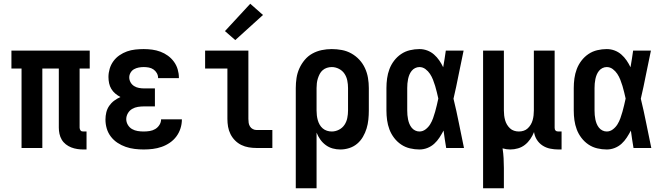

<svg xmlns="http://www.w3.org/2000/svg" viewBox="-20 -790 3540 1025"><path d="M425 8Q409 8 392.5 5.5Q376 3 360.5 -3Q345 -9 331.5 -19.5Q318 -30 309.5 -44.5Q301 -59 297.5 -75.5Q294 -92 294 -108V-424H206V0H95V-424H41V-520H459V-424H405V-108Q405 -104 406.5 -100Q408 -96 410.5 -93Q413 -90 417 -89Q421 -88 425 -88H442V8Z M747 8Q723 8 698.5 5Q674 2 651 -6Q628 -14 607.5 -27.5Q587 -41 572 -60.5Q557 -80 550 -103.5Q543 -127 543 -152Q543 -171 547.5 -190Q552 -209 563 -225Q574 -241 589.5 -252.5Q605 -264 623 -272Q608 -280 595.5 -290.5Q583 -301 574.5 -315Q566 -329 562.5 -345.5Q559 -362 559 -379Q559 -401 565.5 -423Q572 -445 585.5 -463.5Q599 -482 618 -495Q637 -508 658 -515.5Q679 -523 702 -525.5Q725 -528 747 -528Q770 -528 792.5 -525Q815 -522 836.5 -514Q858 -506 876.5 -492.5Q895 -479 908.5 -460.5Q922 -442 928.5 -420Q935 -398 935 -376Q935 -375 935 -374.5Q935 -374 935 -373H824Q824 -373 824 -373.5Q824 -374 824 -374Q824 -388 817 -400Q810 -412 799 -419.5Q788 -427 774.5 -429.5Q761 -432 747 -432Q734 -432 720.5 -429.5Q707 -427 695.5 -420.5Q684 -414 677 -402Q670 -390 670 -377Q670 -377 670 -377Q670 -377 670 -377Q670 -363 677 -350.5Q684 -338 696 -330.5Q708 -323 722 -320.5Q736 -318 750 -318H807V-222H750Q733 -222 716.5 -219.5Q700 -217 685.5 -208.5Q671 -200 662.5 -185Q654 -170 654 -154Q654 -138 662.5 -123.5Q671 -109 685 -101Q699 -93 715 -90.5Q731 -88 747 -88Q763 -88 779 -90.5Q795 -93 808.5 -101Q822 -109 831 -123Q840 -137 840 -153H951V-152Q951 -152 951 -152Q951 -152 951 -152Q951 -128 943.5 -104.5Q936 -81 921.5 -61.5Q907 -42 886.5 -28Q866 -14 843 -6Q820 2 796 5Q772 8 747 8Z M1349 0Q1328 0 1307.5 -3.5Q1287 -7 1268.5 -16Q1250 -25 1235 -40Q1220 -55 1210.5 -74Q1201 -93 1197.5 -113.5Q1194 -134 1194 -155V-424H1075V-520H1306V-155Q1306 -144 1307.5 -134Q1309 -124 1314.5 -115Q1320 -106 1329.5 -101Q1339 -96 1349 -96H1434V0ZM1236 -576 1181 -624 1316 -770 1384 -710Z M1559 215V-320Q1559 -347 1563 -373.5Q1567 -400 1578 -424.5Q1589 -449 1606.5 -470Q1624 -491 1647.5 -504Q1671 -517 1697.5 -522.5Q1724 -528 1751 -528Q1778 -528 1805 -523Q1832 -518 1856 -504.5Q1880 -491 1898.5 -471Q1917 -451 1928.5 -426Q1940 -401 1944.5 -374Q1949 -347 1949 -320V-200Q1949 -176 1946.5 -151.5Q1944 -127 1937 -104Q1930 -81 1917.5 -59.5Q1905 -38 1886.5 -22.5Q1868 -7 1844.5 0.5Q1821 8 1797 8Q1776 8 1756 2.5Q1736 -3 1719 -15.5Q1702 -28 1690 -45Q1678 -62 1670 -82V215ZM1751 -88Q1771 -88 1789.5 -97.5Q1808 -107 1819 -123.5Q1830 -140 1834 -160Q1838 -180 1838 -200V-320Q1838 -340 1834 -360Q1830 -380 1819 -396.5Q1808 -413 1789.5 -422.5Q1771 -432 1751 -432Q1738 -432 1725.5 -428Q1713 -424 1703 -415.5Q1693 -407 1687 -395.5Q1681 -384 1677 -371.5Q1673 -359 1671.5 -346Q1670 -333 1670 -320V-200Q1670 -187 1671.5 -174Q1673 -161 1676.5 -148.5Q1680 -136 1686.5 -124.5Q1693 -113 1703 -104.5Q1713 -96 1725.5 -92Q1738 -88 1751 -88Z M2219 8Q2194 8 2168.5 2Q2143 -4 2121.5 -18.5Q2100 -33 2084 -54Q2068 -75 2059 -99Q2050 -123 2046.5 -148.5Q2043 -174 2043 -200V-320Q2043 -346 2046.5 -371.5Q2050 -397 2059 -421Q2068 -445 2084 -466Q2100 -487 2121.5 -501.5Q2143 -516 2168.5 -522Q2194 -528 2219 -528Q2241 -528 2261 -520.5Q2281 -513 2297 -499Q2313 -485 2325 -467.5Q2337 -450 2346 -431Q2350 -454 2353.5 -476Q2357 -498 2360 -520H2455Q2441 -456 2428.5 -391.5Q2416 -327 2401 -263Q2417 -198 2430 -132Q2443 -66 2457 0H2362Q2358 -23 2354.5 -46.5Q2351 -70 2348 -93Q2338 -74 2326 -55.5Q2314 -37 2298 -22.5Q2282 -8 2261.5 0Q2241 8 2219 8ZM2219 -88Q2237 -88 2252 -99.5Q2267 -111 2276.5 -126.5Q2286 -142 2292 -159Q2298 -176 2303 -193.5Q2308 -211 2312 -228.5Q2316 -246 2320 -264Q2316 -281 2312 -298Q2308 -315 2303 -331.5Q2298 -348 2291.5 -364.5Q2285 -381 2275.5 -395.5Q2266 -410 2251.5 -421Q2237 -432 2219 -432Q2207 -432 2196 -426.5Q2185 -421 2177.5 -411.5Q2170 -402 2165.5 -391Q2161 -380 2158.5 -368Q2156 -356 2155 -344Q2154 -332 2154 -320V-200Q2154 -188 2155 -176Q2156 -164 2158.5 -152Q2161 -140 2165.5 -129Q2170 -118 2177.5 -108.5Q2185 -99 2196 -93.5Q2207 -88 2219 -88Z M2559 215V-520H2670V-200Q2670 -187 2671.5 -174Q2673 -161 2676.5 -148.5Q2680 -136 2686.5 -125Q2693 -114 2702.5 -105Q2712 -96 2724.5 -92Q2737 -88 2750 -88Q2763 -88 2775.5 -92Q2788 -96 2797.5 -105Q2807 -114 2813.5 -125Q2820 -136 2823.5 -148.5Q2827 -161 2828.5 -174Q2830 -187 2830 -200V-520H2941V-108Q2941 -104 2942 -100Q2943 -96 2946 -93Q2949 -90 2953 -89Q2957 -88 2961 -88H2978V8H2961Q2939 8 2917 3.5Q2895 -1 2876.5 -13Q2858 -25 2846 -44Q2834 -63 2831 -85Q2823 -65 2811 -47.5Q2799 -30 2782.5 -17Q2766 -4 2745.5 2Q2725 8 2704 8Q2694 8 2683.5 6.5Q2673 5 2663 2Q2667 28 2668.5 54.5Q2670 81 2670 107V215Z M3219 8Q3194 8 3168.5 2Q3143 -4 3121.5 -18.5Q3100 -33 3084 -54Q3068 -75 3059 -99Q3050 -123 3046.5 -148.5Q3043 -174 3043 -200V-320Q3043 -346 3046.5 -371.5Q3050 -397 3059 -421Q3068 -445 3084 -466Q3100 -487 3121.5 -501.5Q3143 -516 3168.5 -522Q3194 -528 3219 -528Q3241 -528 3261 -520.5Q3281 -513 3297 -499Q3313 -485 3325 -467.5Q3337 -450 3346 -431Q3350 -454 3353.5 -476Q3357 -498 3360 -520H3455Q3441 -456 3428.5 -391.5Q3416 -327 3401 -263Q3417 -198 3430 -132Q3443 -66 3457 0H3362Q3358 -23 3354.5 -46.5Q3351 -70 3348 -93Q3338 -74 3326 -55.5Q3314 -37 3298 -22.5Q3282 -8 3261.5 0Q3241 8 3219 8ZM3219 -88Q3237 -88 3252 -99.5Q3267 -111 3276.5 -126.5Q3286 -142 3292 -159Q3298 -176 3303 -193.5Q3308 -211 3312 -228.5Q3316 -246 3320 -264Q3316 -281 3312 -298Q3308 -315 3303 -331.5Q3298 -348 3291.5 -364.5Q3285 -381 3275.5 -395.5Q3266 -410 3251.5 -421Q3237 -432 3219 -432Q3207 -432 3196 -426.5Q3185 -421 3177.5 -411.5Q3170 -402 3165.5 -391Q3161 -380 3158.5 -368Q3156 -356 3155 -344Q3154 -332 3154 -320V-200Q3154 -188 3155 -176Q3156 -164 3158.5 -152Q3161 -140 3165.5 -129Q3170 -118 3177.5 -108.5Q3185 -99 3196 -93.5Q3207 -88 3219 -88Z"/></svg>

Font: Iosevka SS04
Style: Bold
Weight: 700
Monospace: yes
Designer: Belleve Invis
Foundry: Belleve Invis
Version: Version 19.0.0; ttfautohint (v1.8.4)